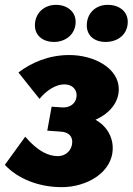

<svg xmlns="http://www.w3.org/2000/svg" viewBox="-37 -758 547 792"><path d="M218 14C320 14 428 -46 428 -147C428 -196 402 -239 357 -264C417 -291 453 -337 453 -390C453 -477 351 -531 249 -531C164 -531 93 -500 39 -459L126 -350C153 -384 193 -410 228 -410C262 -410 279 -388 279 -366C279 -329 248 -312 217 -315L176 -318L158 -219L214 -215C246 -213 261 -196 261 -173C261 -139 235 -114 202 -114C163 -114 120 -133 67 -194L-17 -78C36 -21 122 14 218 14ZM186 -585C233 -585 275 -616 275 -668C275 -710 240 -738 194 -738C145 -738 107 -704 107 -653C107 -613 138 -585 186 -585ZM399 -585C449 -585 490 -616 490 -668C490 -710 456 -738 407 -738C358 -738 321 -704 321 -653C321 -612 351 -585 399 -585Z"/></svg>

Font: Fixel Text 20240404 ExtraBold
Style: Italic
Weight: 800
Width: 4
Italic angle: -10°
Designer: AlfaBravo + MacPaw
Foundry: Kyrylo Tkachov, Marchela Mozhyna, Serhii Makarenko, Maria Weinstein, Zakhar Kryvoshyya
Version: Version 1.211;Glyphs 3.2 (3225)